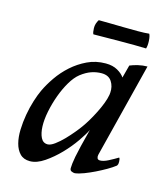

<svg xmlns="http://www.w3.org/2000/svg" viewBox="-96 -676 665 764"><g transform="rotate(15 237.0 -294.5)"><path d="M296 -170Q287 -151 265.5 -120Q244 -89 216 -60Q188 -31 156.5 -9.5Q125 12 97 12Q71 12 56 -3.5Q41 -19 34.5 -44Q28 -69 29 -100Q30 -131 35.5 -162.5Q41 -194 50 -222.5Q59 -251 68 -270Q81 -298 102 -328.5Q123 -359 151 -384Q179 -409 213.5 -425.5Q248 -442 289 -442Q318 -442 338 -430.5Q358 -419 367 -405L381 -458Q395 -464 414 -468.5Q433 -473 452 -473L354 -84Q352 -76 354.5 -69.5Q357 -63 366 -63Q380 -63 399.5 -73Q419 -83 437 -94Q441 -90 441 -78Q441 -70 440 -67Q439 -64 437 -61Q423 -50 403 -38.5Q383 -27 361.5 -16.5Q340 -6 319 2Q298 10 282 12Q276 12 268 8.5Q260 5 262 -9Q262 -13 263 -23Q264 -33 267.5 -51.5Q271 -70 278 -99Q285 -128 296 -170ZM336 -334Q338 -360 325 -380Q312 -400 283 -400Q262 -400 241.5 -393Q221 -386 199 -369Q180 -354 163.5 -326Q147 -298 135 -265Q123 -232 116 -197.5Q109 -163 110 -135Q111 -107 120 -89Q129 -71 148 -71Q160 -71 177 -83.5Q194 -96 210.5 -113Q227 -130 241.5 -147.5Q256 -165 263 -175Q274 -190 285.5 -209.5Q297 -229 307 -249Q317 -269 324.5 -288.5Q332 -308 335 -325ZM217 -601Q235 -601 263 -600.5Q291 -600 321 -599.5Q351 -599 379 -599Q407 -599 425 -601Q430 -592 431 -572.5Q432 -553 428 -541Q408 -542 379.5 -542Q351 -542 320 -542Q289 -542 260 -541.5Q231 -541 211 -541Q207 -547 206.5 -565.5Q206 -584 217 -601Z"/></g></svg>

Font: Lusitana
Style: Italic
Weight: 400
Italic angle: -12°
Designer: Ana Paula Megda
Foundry: Ana Paula Megda
Version: Version 1.000; ttfautohint (v1.1) -l 8 -r 50 -G 200 -x 14 -D